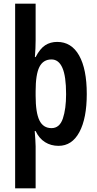

<svg xmlns="http://www.w3.org/2000/svg" viewBox="-20 -780 526 1040"><path d="M450 -271Q450 -139 410 -64.5Q370 10 297 10Q256 10 224 -10Q192 -30 173 -70H168Q170 -42 171.5 -22Q173 -2 173 13V240H62V-760H173V-562Q173 -543 172 -518.5Q171 -494 169 -471H173Q197 -517 225 -535Q253 -553 290 -553Q367 -553 408.5 -479.5Q450 -406 450 -271ZM338 -270Q338 -367 318 -412.5Q298 -458 259 -458Q214 -458 193.5 -417.5Q173 -377 173 -286V-262Q173 -170 193.5 -128Q214 -86 259 -86Q303 -86 320.5 -138Q338 -190 338 -270Z"/></svg>

Font: Noto Sans Telugu ExtraCondensed SemiBold
Style: Regular
Weight: 600
Width: 2
Designer: Jelle Bosma - Monotype Design Team
Foundry: Monotype Imaging Inc.
Version: Version 2.005; ttfautohint (v1.8.4.7-5d5b)